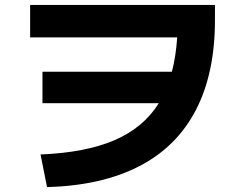

<svg xmlns="http://www.w3.org/2000/svg" viewBox="-20 -728 978 775"><path d="M621.1 -311.5H151.4V-438.5H673.8Q689.9 -499 695.3 -577.1H101.6V-708H847.7V-647.5Q847.7 -432.6 770.8 -284.2Q693.8 -135.7 542.7 -57.4Q391.6 21 169.9 27.3L143.6 -104.5Q325.2 -111.8 442.1 -162.1Q559.1 -212.4 621.1 -311.5Z"/></svg>

Font: Pretendard JP ExtraBold
Style: Regular
Weight: 800
Designer: Base glyphs from Inter by Rasmus Andersson; Hangeul glyphs from Noto Sans CJK(Source Han Sans) by Jang Soo-young and Kan
Foundry: Kil Hyung-jin
Version: Version 1.309